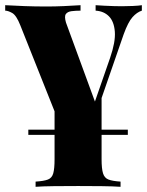

<svg xmlns="http://www.w3.org/2000/svg" viewBox="-32 -538 566 739"><path d="M460 -39V-19H77V-39ZM359 -194V75Q359 111 364.5 129Q370 147 385.5 153Q401 159 432 161V181Q404 179 359 178.5Q314 178 269 178Q221 178 176 178.5Q131 179 105 181V161Q137 159 152.5 153Q168 147 173 129Q178 111 178 75V-130L311 -66ZM514 -518V-497Q495 -491 478 -472Q461 -453 444 -406L303 1Q283 -1 263 -1Q243 -1 222 1L46 -441Q31 -479 15 -488Q-1 -497 -12 -497V-518Q24 -516 63 -514.5Q102 -513 148 -513Q179 -513 213.5 -514.5Q248 -516 278 -518V-497Q259 -497 243.5 -495Q228 -493 221.5 -484Q215 -475 222 -451L336 -140L325 -123L392 -316Q413 -377 410 -416Q407 -455 387.5 -475Q368 -495 336 -497V-518Q351 -517 369.5 -516Q388 -515 406.5 -514.5Q425 -514 437 -514Q456 -514 479 -515Q502 -516 514 -518Z"/></svg>

Font: Playfair Display ExtraBold
Style: Regular
Weight: 800
Designer: Claus Eggers Sørensen
Foundry: Claus Eggers Sørensen
Version: Version 1.203